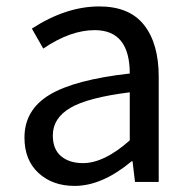

<svg xmlns="http://www.w3.org/2000/svg" viewBox="-20 -577 603 609"><path d="M216.8 12.7Q146.5 12.7 102.1 -28.3Q57.6 -69.3 57.6 -140.6Q57.6 -228.5 137.2 -276.4Q216.8 -324.2 391.6 -343.8Q391.6 -481.4 280.3 -481.4Q203.1 -481.4 117.2 -422.9L81.1 -486.3Q189.5 -556.6 294.9 -556.6Q390.6 -556.6 437 -497.6Q483.4 -438.5 483.4 -334V0H408.2L400.4 -65.4H397.5Q303.7 12.7 216.8 12.7ZM243.2 -59.6Q310.5 -59.6 391.6 -131.8V-284.2Q258.8 -267.6 203.1 -234.9Q147.5 -202.1 147.5 -147.5Q147.5 -103.5 173.8 -81.5Q200.2 -59.6 243.2 -59.6Z"/></svg>

Font: Bpmf Zihi Sans Regular
Style: Regular
Weight: 400
Foundry: But Ko
Version: Version 1.320